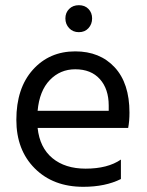

<svg xmlns="http://www.w3.org/2000/svg" viewBox="-20 -713 566 740"><path d="M446 -23Q386 7 301 7Q185 7 114 -64Q43 -135 43 -251Q43 -373 106.5 -444Q170 -515 270 -515Q365 -515 422 -453.5Q479 -392 479 -279Q479 -246 474 -220H125Q133 -144 182 -103.5Q231 -63 310 -63Q395 -63 446 -98ZM270 -446Q212 -446 172 -404.5Q132 -363 125 -286H399V-306Q399 -370 365 -408Q331 -446 270 -446ZM321 -678.5Q335 -664 335 -642Q335 -620 321 -604.5Q307 -589 284 -589Q261 -589 246.5 -604.5Q232 -620 232 -642Q232 -664 246.5 -678.5Q261 -693 284 -693Q307 -693 321 -678.5Z"/></svg>

Font: Hind Siliguri Fixed
Style: Regular
Weight: 400
Designer: Jyotish Sonowal
Foundry: Indian Type Foundry
Version: Version 1.001;October 28, 2021;FontCreator 12.0.0.2565 64-bi